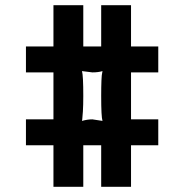

<svg xmlns="http://www.w3.org/2000/svg" viewBox="-20 -720 710 740"><path d="M590 -441H485V-260H590V-160H485V0H370V-160H301V0H186V-160H80V-260H186V-441H80V-541H186V-700H301V-541H370V-700H485V-541H590ZM375 -254Q370 -270 370 -350Q370 -386 371 -410Q372 -434 374 -440L375 -446Q359 -441 336 -441L296 -446Q301 -429 301 -350Q301 -315 299.5 -291Q298 -267 297 -260L296 -254Q317 -260 336 -260Z"/></svg>

Font: Gully ECD Medium
Style: Regular
Weight: 500
Width: 2
Designer: jaikishan Patel
Foundry: MagicType
Version: Version 1.000;Glyphs 3.2 (3242)